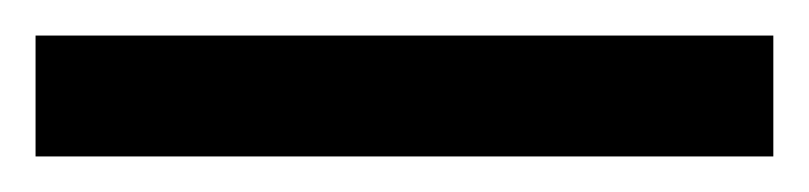

<svg xmlns="http://www.w3.org/2000/svg" viewBox="-22 70 455 108"><path d="M-2 90H413V158H-2Z"/></svg>

Font: bangla15
Style: Regular
Weight: 400
Designer: Jelle Bosma - Monotype Design Team
Foundry: Monotype Imaging Inc.
Version: Version 2.006